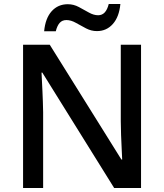

<svg xmlns="http://www.w3.org/2000/svg" viewBox="-20 -937 818 957"><path d="M683 0H549L191 -575H187Q189 -535 191.5 -483.5Q194 -432 195 -378V0H95V-714H228L585 -142H589Q588 -163 586.5 -195.5Q585 -228 583.5 -264Q582 -300 582 -333V-714H683ZM200 -781Q206 -846 237.5 -881Q269 -916 318 -916Q347 -916 373 -902Q399 -888 423 -874.5Q447 -861 469 -861Q489 -861 502 -875Q515 -889 522 -917H580Q574 -853 542.5 -817.5Q511 -782 463 -782Q435 -782 409 -795.5Q383 -809 358.5 -823Q334 -837 311 -837Q290 -837 277.5 -823Q265 -809 258 -781Z"/></svg>

Font: Noto Sans Javanese Medium
Style: Regular
Weight: 500
Version: Version 2.004